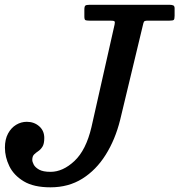

<svg xmlns="http://www.w3.org/2000/svg" viewBox="-52 -770 747 800"><path d="M-31.5 -155Q-31.5 -115.5 -13 -77.5Q5.5 -39.5 47 -14.5Q88.5 10.5 158.5 10.5Q233.5 10.5 291 -25.5Q348.5 -61.5 388.2 -124.8Q428 -188 448.5 -270L543 -663.5Q545.5 -675.5 548 -679.8Q550.5 -684 565.5 -684H654.5Q668.5 -684 672 -687.2Q675.5 -690.5 675.5 -704.5V-735.5Q675.5 -745 669.8 -747.5Q664 -750 655 -750H321Q308 -750 303.8 -746.8Q299.5 -743.5 299.5 -730V-701Q299.5 -688.5 303.8 -686.2Q308 -684 320.5 -684H407Q421 -684 424.5 -681.5Q428 -679 425.5 -668L329 -240Q306.5 -144.5 258.2 -99.2Q210 -54 158.5 -54Q127.5 -54 111 -63.2Q94.5 -72.5 88.5 -84.2Q82.5 -96 82.5 -103.5Q82.5 -119 90.2 -126.5Q98 -134 107.8 -140.5Q117.5 -147 125 -159Q132.5 -171 132.5 -195Q132.5 -225.5 111.2 -244Q90 -262.5 59.5 -262.5Q36 -262.5 15.2 -250Q-5.5 -237.5 -18.5 -213.5Q-31.5 -189.5 -31.5 -155Z"/></svg>

Font: Besley Medium
Style: Italic
Weight: 500
Italic angle: -13°
Designer: Owen Earl
Foundry: indestructible type*
Version: Version 2.001